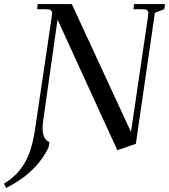

<svg xmlns="http://www.w3.org/2000/svg" viewBox="-95 -722 829 941"><path d="M-75.2 178.2Q-45.4 159.2 -23.4 138.9Q-1.5 118.7 19 87.9Q39.6 57.1 54 12.7Q68.4 -31.7 77.1 -90.8L158.2 -637.2Q160.2 -650.9 160.2 -655.8Q160.2 -668.5 153.3 -672.6Q146.5 -676.8 127.9 -676.8H86.9L89.8 -702.1H256.8L546.9 -75.2L629.9 -637.2Q631.8 -650.9 631.8 -655.8Q631.8 -668.5 625.2 -672.6Q618.7 -676.8 600.1 -676.8H559.1L562 -702.1H713.9L710 -676.8L664.1 -659.2L570.8 -17.1L480 14.2L187 -626L118.2 -141.1Q113.8 -112.3 113.8 -92.8Q113.8 -39.1 147 -25.9L143.1 0Q84 124.5 -64.9 199.2Z"/></svg>

Font: Dihjauti S
Style: Bold Italic
Weight: 700
Italic angle: -9°
Designer: T. Christopher White
Version: Version 3.0.0